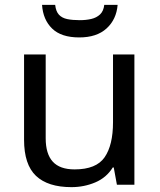

<svg xmlns="http://www.w3.org/2000/svg" viewBox="-20 -760 658 790"><path d="M533 -536V0H461L448 -71H444Q418 -29 372 -9.5Q326 10 274 10Q177 10 128 -36.5Q79 -83 79 -185V-536H168V-191Q168 -127 197 -95Q226 -63 287 -63Q376 -63 410.5 -113Q445 -163 445 -257V-536ZM464 -740Q459 -680 418.5 -643Q378 -606 306 -606Q232 -606 194.5 -642.5Q157 -679 153 -740H207Q210 -713 222.5 -699.5Q235 -686 256.5 -681.5Q278 -677 308 -677Q334 -677 355.5 -682Q377 -687 391.5 -700.5Q406 -714 409 -740Z"/></svg>

Font: Noto Sans New Tai Lue
Style: Regular
Weight: 400
Designer: Monotype Design Team
Foundry: Monotype Imaging Inc.
Version: Version 2.003